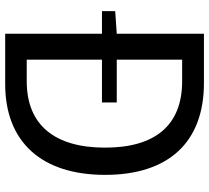

<svg xmlns="http://www.w3.org/2000/svg" viewBox="-53 -753 806 740"><g transform="rotate(90 350.0 -383.0)"><path d="M110 -373V0H304C528 0 654 -141 654 -385C654 -630 528 -766 300 -766H110V-430L23 -424V-373ZM293 -83H210V-373H375V-430H210V-682H293C463 -682 549 -578 549 -385C549 -192 463 -83 293 -83Z"/></g></svg>

Font: Kawkab Mono Light
Style: Bold
Weight: 400
Monospace: yes
Designer: Abdullah Arif
Foundry: Abdullah Arif
Version: Version 1.000;PS 000.500;hotconv 1.0.88;makeotf.lib2.5.64775